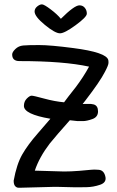

<svg xmlns="http://www.w3.org/2000/svg" viewBox="-20 -875 547 899"><path d="M352 -850Q368 -850 377.5 -838Q387 -826 386.5 -810.5Q386 -795 334 -757Q282 -719 261 -719Q238 -719 190 -758.5Q142 -798 142 -821Q142 -835 154.5 -845Q167 -855 177 -854.5Q187 -854 217.5 -831Q248 -808 265 -787Q328 -850 352 -850ZM229 0 77 4Q75 4 66.5 4Q58 4 51 -3.5Q44 -11 44 -29Q58 -106 84 -151.5Q110 -197 156.5 -250Q203 -303 216 -319Q92 -340 92 -379Q92 -400 105.5 -413.5Q119 -427 128 -427Q137 -427 186.5 -413.5Q236 -400 280 -396Q283 -401 301 -424Q319 -447 334 -466Q371 -515 397 -563Q278 -589 71 -589Q37 -589 37 -620Q37 -631 52 -645.5Q67 -660 88.5 -662Q110 -664 163 -664Q216 -664 323 -650Q478 -630 487 -594Q488 -591 488 -580.5Q488 -570 471 -538Q448 -493 381 -406Q372 -394 367 -388Q371 -388 385.5 -388.5Q400 -389 405 -388.5Q410 -388 419 -386Q439 -380 439 -353.5Q439 -327 412.5 -317.5Q386 -308 368.5 -308Q351 -308 343 -308L307 -312Q242 -239 213 -203Q164 -139 143 -76L280 -72Q311 -72 350 -75L405 -80Q413 -81 421.5 -81Q430 -81 442 -80Q468 -78 474 -45Q478 -20 449 -10Q417 1 384 1.5Q351 2 334 2L251 0Q241 0 229 0Z"/></svg>

Font: Patrick Hand
Style: Regular
Weight: 400
Designer: Patrick Wagesreiter
Foundry: Patrick Wagesreiter
Version: Version 1.003;PS 001.003;hotconv 1.0.70;makeotf.lib2.5.58329